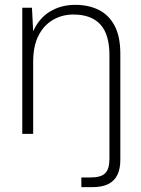

<svg xmlns="http://www.w3.org/2000/svg" viewBox="-20 -553 584 793"><path d="M72 0V-521H112L117 -424Q142 -479 187.5 -506Q233 -533 291 -533Q346 -533 388 -512Q430 -491 453.5 -446.5Q477 -402 477 -331V107Q477 144 465 169Q453 194 427.5 207Q402 220 361 220H316V180H354Q397 180 414.5 162.5Q432 145 432 103V-325Q432 -411 394.5 -452Q357 -493 283 -493Q236 -493 198 -470.5Q160 -448 138.5 -405Q117 -362 117 -298V0Z"/></svg>

Font: DM Sans 10pt ExtraLight
Style: Regular
Weight: 250
Version: Version 4.004;gftools[0.9.30]